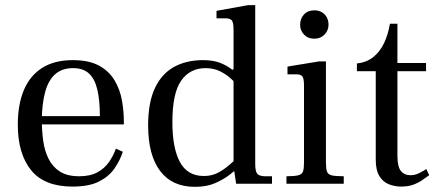

<svg xmlns="http://www.w3.org/2000/svg" viewBox="-20 -712 1694 744"><path d="M261 11Q152 11 100.5 -52.5Q49 -116 49 -229Q49 -307 72.5 -363Q96 -419 143.5 -449Q191 -479 262 -479Q325 -479 364 -457.5Q403 -436 424 -400.5Q445 -365 452.5 -323Q460 -281 460 -239V-230H124L125 -262H367Q367 -322 357.5 -363.5Q348 -405 325.5 -426.5Q303 -448 263 -448Q221 -448 194.5 -425Q168 -402 155.5 -357.5Q143 -313 142 -248Q142 -205 147.5 -166Q153 -127 168.5 -96Q184 -65 212.5 -47Q241 -29 287 -29Q330 -29 358 -44.5Q386 -60 403 -85Q420 -110 429 -136L456 -124Q445 -90 423.5 -59Q402 -28 363.5 -8.5Q325 11 261 11Z M735 12Q647 12 600.5 -49.5Q554 -111 554 -226Q554 -315 580.5 -371Q607 -427 655 -453Q703 -479 766 -479Q808 -479 835.5 -467.5Q863 -456 881.5 -440.5Q900 -425 914 -414V-363Q900 -383 880 -402.5Q860 -422 834.5 -435Q809 -448 777 -448Q716 -448 682 -399.5Q648 -351 648 -238Q648 -139 677 -84.5Q706 -30 770 -30Q802 -30 826.5 -43.5Q851 -57 870.5 -74.5Q890 -92 905 -105V-63Q893 -53 870 -35Q847 -17 814 -2.5Q781 12 735 12ZM895 0 885 -67V-596Q885 -623 879 -632Q873 -641 854 -641H819V-670L941 -692H969V-76Q969 -47 977.5 -38Q986 -29 1008 -29H1034V0ZM882 -429V-444H893V-429Z M1090 0V-29Q1122 -29 1136.5 -33Q1151 -37 1154.5 -48.5Q1158 -60 1158 -83V-381Q1158 -407 1152 -415.5Q1146 -424 1129 -424H1094V-454L1216 -474H1243V-83Q1243 -59 1247 -47.5Q1251 -36 1265.5 -32.5Q1280 -29 1312 -29V0ZM1198 -562Q1173 -562 1158 -578Q1143 -594 1143 -616Q1143 -640 1158 -656Q1173 -672 1198 -672Q1215 -672 1227.5 -664.5Q1240 -657 1246.5 -644.5Q1253 -632 1253 -616Q1253 -594 1237.5 -578Q1222 -562 1198 -562Z M1534 11Q1511 11 1488 2.5Q1465 -6 1450.5 -29Q1436 -52 1436 -94V-436H1363V-466Q1400 -470 1426 -490.5Q1452 -511 1468 -544.5Q1484 -578 1491 -620H1520V-468H1631V-436H1520V-109Q1520 -66 1533.5 -49.5Q1547 -33 1571 -33Q1588 -33 1605 -41.5Q1622 -50 1632 -57L1643 -33Q1631 -24 1615.5 -13.5Q1600 -3 1580.5 4Q1561 11 1534 11Z"/></svg>

Font: Frank Ruhl Libre
Style: Regular
Weight: 400
Designer: Yanek Iontef
Foundry: Fontef
Version: Version 6.004